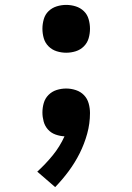

<svg xmlns="http://www.w3.org/2000/svg" viewBox="-20 -548 540 783"><path d="M205 215 132 152Q166 121 195 85.5Q224 50 243 8Q224 7 206 0.5Q188 -6 175.5 -20Q163 -34 158 -52.5Q153 -71 153 -89Q153 -109 158.5 -128Q164 -147 178 -161Q192 -175 211 -181Q230 -187 250 -187Q270 -187 289.5 -180.5Q309 -174 322.5 -160Q336 -146 341.5 -126.5Q347 -107 347 -87Q347 -44 335.5 -2.5Q324 39 305 77Q286 115 260.5 149.5Q235 184 205 215ZM250 -333Q230 -333 211 -339Q192 -345 178 -359Q164 -373 158.5 -392Q153 -411 153 -431Q153 -450 158.5 -469.5Q164 -489 178 -502.5Q192 -516 211 -522Q230 -528 250 -528Q270 -528 289 -522Q308 -516 322 -502.5Q336 -489 341.5 -469.5Q347 -450 347 -431Q347 -411 341.5 -392Q336 -373 322 -359Q308 -345 289 -339Q270 -333 250 -333Z"/></svg>

Font: Moesevka
Style: Bold
Weight: 700
Monospace: yes
Designer: Belleve Invis
Foundry: Belleve Invis
Version: Version 32.5.0; ttfautohint (v1.8.4)